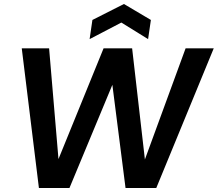

<svg xmlns="http://www.w3.org/2000/svg" viewBox="-20 -942 1091 962"><path d="M175 0 89 -700H226L273 -145L499 -700H642L706 -143L910 -700H1051L763 0H609L543 -517L328 0ZM429 -746 443 -842 601 -922 736 -842 722 -746 588 -829Z"/></svg>

Font: Host Grotesk
Style: Bold Italic
Weight: 700
Italic angle: -8°
Designer: Doğukan Karapınar
Foundry: Element Type
Version: Version 1.003; ttfautohint (v1.8.4.7-5d5b)